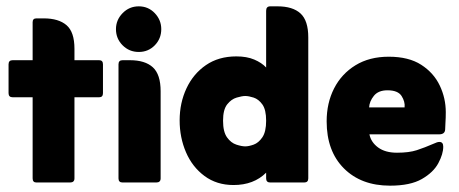

<svg xmlns="http://www.w3.org/2000/svg" viewBox="-20 -576 1449 606"><path d="M83 -269H20Q7 -269 7 -282V-373Q7 -386 20 -386H83V-506Q83 -518 95 -518H118Q165 -518 190 -496.5Q215 -475 215 -422V-386H293Q305 -386 305 -373V-282Q305 -269 293 -269H215V-13Q215 0 201 0H95Q83 0 83 -13Z M346 -484Q346 -513 367 -534.5Q388 -556 418 -556Q448 -556 468.5 -534.5Q489 -513 489 -484Q489 -454 468.5 -433Q448 -412 418 -412Q388 -412 367 -433Q346 -454 346 -484ZM354 -13V-373Q354 -386 367 -386H390Q438 -386 462.5 -363.5Q487 -341 487 -288V-13Q487 0 473 0H367Q354 0 354 -13Z M820 -363V-542Q820 -556 833 -556H856Q904 -556 928.5 -533.5Q953 -511 953 -458V-13Q953 0 940 0H833Q820 0 820 -13V-31Q781 8 717 8Q664 8 625.5 -20.5Q587 -49 567 -95.5Q547 -142 547 -196Q547 -251 568.5 -297Q590 -343 630 -370.5Q670 -398 726 -398Q759 -398 782.5 -388Q806 -378 820 -363ZM754 -114Q765 -114 780.5 -119.5Q796 -125 808 -142.5Q820 -160 820 -195Q820 -230 808 -246.5Q796 -263 780.5 -268Q765 -273 754 -273Q744 -273 727 -268Q710 -263 697 -246.5Q684 -230 684 -195Q684 -160 696.5 -142.5Q709 -125 726 -119.5Q743 -114 754 -114Z M1146 -152Q1151 -127 1173.5 -110.5Q1196 -94 1233 -94Q1271 -94 1295.5 -102Q1320 -110 1350 -123Q1360 -128 1367 -128Q1379 -128 1379 -113Q1379 -90 1363.5 -61Q1348 -32 1311.5 -11Q1275 10 1211 10Q1120 10 1065.5 -44.5Q1011 -99 1011 -193Q1011 -251 1034.5 -297Q1058 -343 1102 -370Q1146 -397 1207 -397Q1270 -397 1309.5 -371.5Q1349 -346 1368 -306Q1387 -266 1387 -222Q1387 -203 1386 -189.5Q1385 -176 1385 -167Q1384 -152 1366 -152ZM1145 -237H1257Q1259 -255 1247.5 -273Q1236 -291 1203 -291Q1174 -291 1160 -273.5Q1146 -256 1145 -237Z"/></svg>

Font: Zain Black
Style: Regular
Weight: 900
Designer: Zain,Boutros
Foundry: Mobile Telecommunications Company (Zain), 2024
Version: Version 1.50; ttfautohint (v1.8.4)